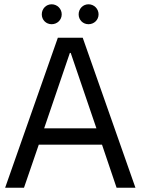

<svg xmlns="http://www.w3.org/2000/svg" viewBox="-20 -876 656 896"><path d="M221 -763C247 -763 268 -783 268 -809C268 -835 247 -856 221 -856C195 -856 175 -835 175 -809C175 -783 195 -763 221 -763ZM393 -763C419 -763 440 -783 440 -809C440 -835 419 -856 393 -856C367 -856 347 -835 347 -809C347 -783 367 -763 393 -763ZM4 0H92L161 -201H456L524 0H612L366 -700H250ZM186 -277 306 -629H310L430 -277Z"/></svg>

Font: Fixel Text Regular
Style: Regular
Weight: 400
Width: 4
Designer: AlfaBravo + MacPaw
Foundry: Kyrylo Tkachov, Marchela Mozhyna, Serhii Makarenko, Maria Weinstein, Zakhar Kryvoshyya
Version: Version 1.211